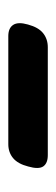

<svg xmlns="http://www.w3.org/2000/svg" viewBox="148 -839 138 474"><g transform="rotate(90 217.0 -602.0)"><path d="M40.5 -602Q47.5 -628 62 -639.5Q76.5 -651 96.5 -651H363Q383 -651 390.8 -639.8Q398.5 -628.5 391 -602.5Q384.5 -577 370.2 -565.2Q356 -553.5 336 -553.5H69Q49.5 -553.5 41.5 -565.5Q33.5 -577.5 40.5 -602Z"/></g></svg>

Font: Fraunces Black
Style: Italic
Weight: 900
Italic angle: -16°
Version: Version 1.000;[b76b70a41]